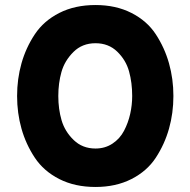

<svg xmlns="http://www.w3.org/2000/svg" viewBox="-20 -732 757 764"><path d="M360 12Q278 12 216 -19.5Q154 -51 118.5 -104.5Q83 -158 65.5 -220Q48 -282 48 -350Q48 -418 65.5 -480Q83 -542 118.5 -595.5Q154 -649 216 -680.5Q278 -712 360 -712Q441 -712 503 -680.5Q565 -649 600 -595.5Q635 -542 652.5 -480Q670 -418 670 -350Q670 -282 652.5 -220Q635 -158 600 -104.5Q565 -51 503 -19.5Q441 12 360 12ZM360 -141Q398 -141 427.5 -160.5Q457 -180 473.5 -211.5Q490 -243 498 -278.5Q506 -314 506 -350Q506 -403 493.5 -448Q481 -493 446.5 -526.5Q412 -560 360 -560Q307 -560 272 -525Q237 -490 224.5 -445.5Q212 -401 212 -350Q212 -298 225 -253.5Q238 -209 273 -175Q308 -141 360 -141Z"/></svg>

Font: Overpass Heavy
Style: Regular
Weight: 900
Designer: Delve Withrington, Thomas Jockin
Foundry: Delve Fonts
Version: Version 3.000;DELV;Overpass